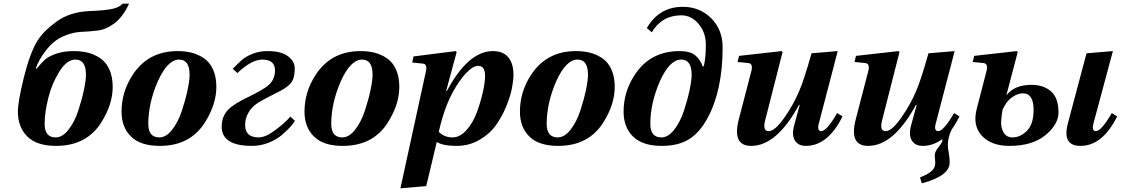

<svg xmlns="http://www.w3.org/2000/svg" viewBox="-20 -779 6077 1041"><path d="M77 -174Q77 -228 109.5 -359.5Q142 -491 183 -558Q217 -612 288 -663Q359 -714 464 -719Q547 -722 587.5 -730.5Q628 -739 644 -759H680Q646 -687 601 -653Q556 -619 510 -613.5Q464 -608 418 -606Q372 -604 320.5 -581Q269 -558 228 -504Q190 -455 174 -408L178 -406Q205 -439 224 -456Q243 -473 283.5 -487.5Q324 -502 381 -502Q423 -502 458 -493Q493 -484 524 -463Q555 -442 573 -402.5Q591 -363 591 -308Q591 -213 529 -115Q449 12 284 12Q180 12 128.5 -38.5Q77 -89 77 -174ZM222 -107Q222 -34 282 -34Q319 -34 351.5 -76Q384 -118 403.5 -176.5Q423 -235 434.5 -289Q446 -343 446 -374Q446 -456 389 -456Q343 -456 302.5 -392Q262 -328 242 -248.5Q222 -169 222 -107Z M639 -174Q639 -280 698 -371Q782 -502 943 -502Q985 -502 1020 -493Q1055 -484 1086 -463Q1117 -442 1135 -402.5Q1153 -363 1153 -308Q1153 -213 1091 -115Q1011 12 846 12Q742 12 690.5 -38.5Q639 -89 639 -174ZM784 -107Q784 -34 844 -34Q881 -34 913.5 -76Q946 -118 965.5 -176.5Q985 -235 996.5 -289Q1008 -343 1008 -374Q1008 -456 951 -456Q889 -456 836 -339Q784 -220 784 -107Z M1182 -92Q1182 -128 1196 -155Q1210 -182 1236.5 -201.5Q1263 -221 1290.5 -235Q1318 -249 1357.5 -269Q1397 -289 1423 -307Q1471 -340 1471 -397Q1471 -456 1402 -456Q1344 -456 1267 -383L1242 -406Q1275 -440 1294.5 -456.5Q1314 -473 1350 -487.5Q1386 -502 1431 -502Q1505 -502 1541.5 -474Q1578 -446 1578 -409Q1578 -375 1570.5 -353Q1563 -331 1543.5 -315Q1524 -299 1504.5 -288.5Q1485 -278 1447 -259Q1409 -240 1378 -221Q1346 -201 1327.5 -169Q1309 -137 1309 -102Q1309 -34 1383 -34Q1421 -34 1476.5 -76.5Q1532 -119 1554 -147L1579 -124Q1570 -109 1554 -91Q1538 -73 1508.5 -47.5Q1479 -22 1436 -5Q1393 12 1346 12Q1182 12 1182 -92Z M1631 -174Q1631 -280 1690 -371Q1774 -502 1935 -502Q1977 -502 2012 -493Q2047 -484 2078 -463Q2109 -442 2127 -402.5Q2145 -363 2145 -308Q2145 -213 2083 -115Q2003 12 1838 12Q1734 12 1682.5 -38.5Q1631 -89 1631 -174ZM1776 -107Q1776 -34 1836 -34Q1873 -34 1905.5 -76Q1938 -118 1957.5 -176.5Q1977 -235 1988.5 -289Q2000 -343 2000 -374Q2000 -456 1943 -456Q1881 -456 1828 -339Q1776 -220 1776 -107Z M2151 242 2289 -391Q2298 -431 2274 -434L2215 -440L2222 -473L2451 -502L2456 -497L2399 -286H2403Q2519 -502 2652 -502Q2708 -502 2736 -468Q2764 -434 2764 -374Q2764 -344 2755.5 -300Q2747 -256 2724 -200.5Q2701 -145 2667.5 -98.5Q2634 -52 2578.5 -20Q2523 12 2455 12Q2383 12 2348 -9L2291 230ZM2359 -64Q2389 -34 2434 -34Q2474 -34 2509.5 -74Q2545 -114 2565.5 -170Q2586 -226 2598 -279.5Q2610 -333 2610 -367Q2610 -422 2573 -422Q2545 -422 2508.5 -384Q2472 -346 2437 -283Q2388 -194 2359 -64Z M2799 -174Q2799 -280 2858 -371Q2942 -502 3103 -502Q3145 -502 3180 -493Q3215 -484 3246 -463Q3277 -442 3295 -402.5Q3313 -363 3313 -308Q3313 -213 3251 -115Q3171 12 3006 12Q2902 12 2850.5 -38.5Q2799 -89 2799 -174ZM2944 -107Q2944 -34 3004 -34Q3041 -34 3073.5 -76Q3106 -118 3125.5 -176.5Q3145 -235 3156.5 -289Q3168 -343 3168 -374Q3168 -456 3111 -456Q3049 -456 2996 -339Q2944 -220 2944 -107Z M3361 -174Q3361 -280 3420 -371Q3504 -502 3665 -502Q3722 -502 3749.5 -479Q3777 -456 3790 -419L3796 -420Q3807 -466 3807 -537Q3807 -603 3767.5 -649.5Q3728 -696 3674 -696Q3569 -696 3514 -604L3487 -627Q3554 -742 3682 -742Q3774 -742 3836 -680Q3898 -618 3898 -522Q3898 -291 3817 -140Q3775 -62 3717 -25Q3659 12 3568 12Q3464 12 3412.5 -38.5Q3361 -89 3361 -174ZM3506 -107Q3506 -34 3566 -34Q3603 -34 3635.5 -76Q3668 -118 3687.5 -176.5Q3707 -235 3718.5 -289Q3730 -343 3730 -374Q3730 -456 3673 -456Q3611 -456 3558 -339Q3506 -220 3506 -107Z M3979 -443 3987 -476 4218 -502 4223 -497 4129 -128Q4113 -68 4148 -68Q4181 -68 4231.5 -139.5Q4282 -211 4313 -285Q4338 -341 4380 -490L4522 -502L4421 -115Q4407 -68 4433 -68Q4462 -68 4519 -166L4548 -148Q4469 12 4349 12Q4308 12 4290 -17Q4272 -46 4285 -96L4316 -210H4312Q4191 12 4053 12Q3948 12 3986 -133L4053 -391Q4065 -434 4038 -437Z M4613 -443 4621 -476 4852 -502 4857 -497 4763 -128Q4747 -68 4782 -68Q4815 -68 4865.5 -139.5Q4916 -211 4947 -285Q4972 -341 5014 -490L5156 -502L5055 -115Q5041 -68 5067 -68Q5096 -68 5153 -166L5182 -148Q5163 -109 5140 -77Q5119 -35 5119 9Q5119 23 5124 49Q5129 75 5129 102Q5129 175 4978 215L4968 183Q5014 165 5032.5 147Q5051 129 5051 105Q5051 100 5049.5 84.5Q5048 69 5048 63Q5048 44 5069 18Q5090 -8 5090 -19Q5090 -26 5084 -21Q5036 12 4983 12Q4942 12 4924 -17Q4906 -46 4919 -96L4950 -210H4946Q4825 12 4687 12Q4582 12 4620 -133L4687 -391Q4699 -434 4672 -437Z M5769 -107 5871 -490 6014 -502 5910 -115Q5896 -68 5922 -68Q5951 -68 6008 -166L6037 -148Q5958 12 5838 12Q5739 12 5769 -107ZM5254 -443 5262 -476 5493 -502 5498 -497 5437 -265H5439Q5482 -319 5572 -319Q5638 -319 5678.5 -283.5Q5719 -248 5719 -169Q5719 -105 5648.5 -46.5Q5578 12 5453 12Q5354 12 5303 -43.5Q5252 -99 5276 -190L5328 -391Q5340 -434 5313 -437ZM5416 -185Q5410 -154 5408 -120.5Q5406 -87 5421.5 -60.5Q5437 -34 5470 -34Q5512 -34 5548 -70Q5584 -106 5584 -184Q5584 -273 5526 -273Q5498 -273 5467.5 -252Q5437 -231 5416 -185Z"/></svg>

Font: Lingua Franca
Style: Bold Italic
Weight: 700
Italic angle: -13°
Version: Version 1.19